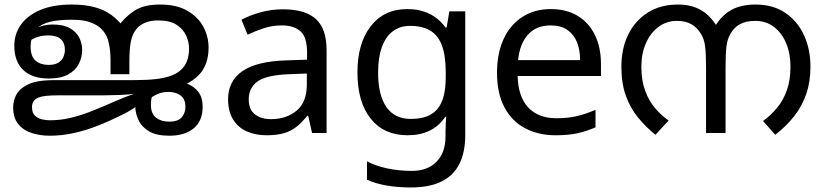

<svg xmlns="http://www.w3.org/2000/svg" viewBox="-20 -586 3630 846"><path d="M297 -566Q352 -566 394.5 -555Q437 -544 470 -520.5Q503 -497 531 -458L501 -470Q531 -512 572.5 -539Q614 -566 685 -566Q759 -566 806.5 -538Q854 -510 876.5 -467Q899 -424 899 -377Q899 -337 888 -307Q877 -277 855.5 -255Q834 -233 801 -216L636 -181L574 -173Q546 -169 507 -167.5Q468 -166 439 -166H242Q202 -166 181.5 -163.5Q161 -161 149 -156Q133 -149 127 -138.5Q121 -128 121 -114Q121 -89 134 -76.5Q147 -64 165.5 -60Q184 -56 199 -56Q245 -56 288 -66Q331 -76 370 -91Q409 -106 444 -121Q467 -131 488.5 -140.5Q510 -150 532 -158.5Q554 -167 576 -174.5Q598 -182 621 -188Q644 -196 658.5 -203.5Q673 -211 684 -216.5Q695 -222 706.5 -225.5Q718 -229 735 -229Q772 -229 803.5 -217.5Q835 -206 854 -181Q873 -156 873 -115Q873 -54 834 -21Q795 12 726 12Q669 12 636.5 -7.5Q604 -27 590 -57.5Q576 -88 576 -119Q576 -148 593 -168.5Q610 -189 638 -198L690 -217Q680 -211 669.5 -199Q659 -187 652 -168.5Q645 -150 645 -124Q645 -85 667.5 -67.5Q690 -50 725 -50Q765 -50 781 -69.5Q797 -89 797 -115Q797 -141 786 -155Q775 -169 757.5 -175Q740 -181 722 -181Q696 -181 675 -172Q654 -163 632 -146L626 -155Q613 -142 597.5 -129.5Q582 -117 563 -105Q544 -93 520 -81Q464 -53 410.5 -32Q357 -11 304.5 0.5Q252 12 199 12Q158 12 121 0.5Q84 -11 61 -38.5Q38 -66 38 -113Q38 -140 50 -165Q62 -190 89 -206Q109 -219 139.5 -226Q170 -233 225 -233H572Q628 -233 666.5 -237.5Q705 -242 731.5 -251.5Q758 -261 775 -276Q795 -293 804 -317.5Q813 -342 813 -373Q813 -400 800.5 -428.5Q788 -457 758.5 -476.5Q729 -496 677 -496Q645 -496 621 -486.5Q597 -477 582 -459Q564 -438 557 -405Q550 -372 550 -310V-259H467V-323Q467 -367 457.5 -404.5Q448 -442 417 -467Q399 -481 371.5 -490Q344 -499 294 -499Q238 -499 200.5 -490Q163 -481 136 -456Q132 -452 129 -444.5Q126 -437 124 -430Q119 -414 117 -404Q115 -394 115 -381Q115 -337 137 -318.5Q159 -300 194 -300Q222 -300 237.5 -310Q253 -320 259.5 -335.5Q266 -351 266 -367Q266 -397 248 -413.5Q230 -430 192 -430Q151 -430 120.5 -412Q90 -394 71 -373L75 -415Q100 -442 135 -460Q170 -478 212 -478Q259 -478 287.5 -462Q316 -446 329 -420.5Q342 -395 342 -366Q342 -333 327 -304Q312 -275 279.5 -257.5Q247 -240 195 -240Q122 -240 82.5 -277.5Q43 -315 43 -385Q43 -436 72 -477Q101 -518 157.5 -542Q214 -566 297 -566Z M1227 -545Q1325 -545 1372 -502Q1419 -459 1419 -365V0H1355L1338 -76H1334Q1311 -47 1286.5 -27.5Q1262 -8 1230.5 1Q1199 10 1154 10Q1106 10 1067.5 -7Q1029 -24 1007 -59.5Q985 -95 985 -149Q985 -229 1048 -272.5Q1111 -316 1242 -320L1333 -323V-355Q1333 -422 1304 -448Q1275 -474 1222 -474Q1180 -474 1142 -461.5Q1104 -449 1071 -433L1044 -499Q1079 -518 1127 -531.5Q1175 -545 1227 -545ZM1253 -259Q1153 -255 1114.5 -227Q1076 -199 1076 -148Q1076 -103 1103.5 -82Q1131 -61 1174 -61Q1242 -61 1287 -98.5Q1332 -136 1332 -214V-262Z M1775 -546Q1828 -546 1870.5 -526Q1913 -506 1943 -465H1948L1960 -536H2030V9Q2030 85 2004 136.5Q1978 188 1925 214Q1872 240 1790 240Q1732 240 1683.5 231.5Q1635 223 1597 206V125Q1635 145 1686 156Q1737 167 1795 167Q1864 167 1903.5 126.5Q1943 86 1943 16V-5Q1943 -17 1944 -39.5Q1945 -62 1946 -71H1942Q1914 -30 1872.5 -10Q1831 10 1776 10Q1672 10 1613.5 -63Q1555 -136 1555 -267Q1555 -395 1613.5 -470.5Q1672 -546 1775 -546ZM1787 -472Q1742 -472 1710.5 -448Q1679 -424 1662.5 -378Q1646 -332 1646 -266Q1646 -167 1682.5 -114.5Q1719 -62 1789 -62Q1830 -62 1859 -72.5Q1888 -83 1907 -105.5Q1926 -128 1935 -163Q1944 -198 1944 -246V-267Q1944 -340 1927.5 -385Q1911 -430 1876 -451Q1841 -472 1787 -472Z M2407 -546Q2476 -546 2525.5 -516Q2575 -486 2601.5 -431.5Q2628 -377 2628 -304V-251H2261Q2263 -160 2307.5 -112.5Q2352 -65 2432 -65Q2483 -65 2522.5 -74.5Q2562 -84 2604 -102V-25Q2563 -7 2523 1.5Q2483 10 2428 10Q2352 10 2293.5 -21Q2235 -52 2202.5 -113.5Q2170 -175 2170 -264Q2170 -352 2199.5 -415Q2229 -478 2282.5 -512Q2336 -546 2407 -546ZM2406 -474Q2343 -474 2306.5 -433.5Q2270 -393 2263 -321H2536Q2536 -367 2522 -401Q2508 -435 2479.5 -454.5Q2451 -474 2406 -474Z M2967 -566Q3013 -566 3046 -552.5Q3079 -539 3102 -516.5Q3125 -494 3141 -465L3128 -466Q3159 -518 3202 -542Q3245 -566 3309 -566Q3386 -566 3440 -529.5Q3494 -493 3522.5 -431Q3551 -369 3551 -292Q3551 -226 3533 -173Q3515 -120 3480.5 -75.5Q3446 -31 3396 8L3342 -53Q3377 -78 3404.5 -111.5Q3432 -145 3447.5 -189.5Q3463 -234 3463 -292Q3463 -350 3444 -395.5Q3425 -441 3390 -467.5Q3355 -494 3308 -494Q3267 -494 3240.5 -479.5Q3214 -465 3198 -436Q3185 -414 3181 -382Q3177 -350 3177 -291V0H3091V-291Q3091 -348 3087 -381Q3083 -414 3069 -436Q3052 -465 3026 -479.5Q3000 -494 2963 -494Q2917 -494 2881.5 -467.5Q2846 -441 2826 -395.5Q2806 -350 2806 -292Q2806 -232 2822.5 -187Q2839 -142 2866 -110Q2893 -78 2926 -55L2868 8Q2825 -27 2791 -68.5Q2757 -110 2737.5 -164.5Q2718 -219 2718 -292Q2718 -373 2748.5 -434.5Q2779 -496 2835 -531Q2891 -566 2967 -566Z"/></svg>

Font: lmalayalam25
Style: Book
Weight: 400
Designer: Jelle Bosma - Monotype Design Team
Foundry: Monotype Imaging Inc.
Version: Version 2.003